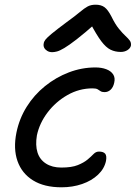

<svg xmlns="http://www.w3.org/2000/svg" viewBox="-20 -788 577 817"><path d="M242 9Q168 9 120.5 -20.5Q73 -50 54.5 -102.5Q36 -155 50 -224Q62 -283 93.5 -333.5Q125 -384 171.5 -421.5Q218 -459 273 -480Q328 -501 386 -501Q412 -501 432 -493.5Q452 -486 461.5 -471.5Q471 -457 466 -436Q462 -417 451 -406.5Q440 -396 425 -396Q414 -396 408 -400Q402 -404 395.5 -408Q389 -412 374 -412Q317 -412 267 -383.5Q217 -355 182.5 -309.5Q148 -264 137 -212Q130 -170 139.5 -139.5Q149 -109 175.5 -92Q202 -75 241 -75Q285 -75 311 -85.5Q337 -96 352.5 -109Q368 -122 378 -132.5Q388 -143 401 -143Q420 -143 427.5 -134Q435 -125 431 -103Q424 -70 397 -44.5Q370 -19 329.5 -5Q289 9 242 9ZM202 -566Q190 -566 181 -571.5Q172 -577 168 -585Q164 -593 166 -603Q167 -611 173.5 -619.5Q180 -628 200.5 -645Q221 -662 264 -694Q300 -720 319.5 -736.5Q339 -753 353 -760.5Q367 -768 387 -768Q410 -768 424.5 -757.5Q439 -747 454 -718Q470 -685 486 -665.5Q502 -646 514 -635Q526 -624 532.5 -615Q539 -606 537 -593Q534 -582 522 -574.5Q510 -567 494 -567Q470 -567 450.5 -576.5Q431 -586 411 -612.5Q391 -639 363 -692H391Q339 -646 306 -620.5Q273 -595 253.5 -583.5Q234 -572 222.5 -569Q211 -566 202 -566Z"/></svg>

Font: Shantell Sans
Style: Italic
Weight: 400
Italic angle: -11°
Designer: Stephen Nixon, Anya Danilova, Shantell Martin
Foundry: Arrow Type
Version: Version 1.011;[c5ecc13dd]